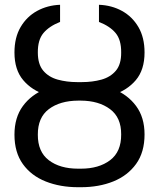

<svg xmlns="http://www.w3.org/2000/svg" viewBox="-20 -780 671 810"><path d="M309.6 -428.7H321.3Q397.5 -429.2 458 -405Q518.6 -380.9 554.2 -332.8Q589.8 -284.7 589.8 -212.9Q589.8 -137.7 554.2 -88.4Q518.6 -39.1 458 -14.6Q397.5 9.8 321.3 9.8H309.6Q233.9 9.8 172.9 -14.4Q111.8 -38.6 76.4 -87.9Q41 -137.2 41 -211.9Q41 -284.2 76.4 -332.5Q111.8 -380.9 172.9 -405Q233.9 -429.2 309.6 -428.7ZM321.3 -355.5H309.6Q232.9 -355 186 -319.6Q139.2 -284.2 139.6 -211.9Q139.2 -139.6 186 -104Q232.9 -68.4 309.6 -68.4H321.3Q397 -68.4 444.3 -104Q491.7 -139.6 491.2 -212.9Q491.7 -284.2 444.3 -319.6Q397 -355 321.3 -355.5ZM325.2 -433.6Q370.1 -433.6 408 -444.1Q445.8 -454.6 468.8 -481.7Q491.7 -508.8 491.2 -558.6Q491.7 -611.8 467.8 -640.6Q443.8 -669.4 397.5 -687.5V-759.8Q451.2 -757.8 494.6 -733.9Q538.1 -710 564 -665.8Q589.8 -621.6 589.8 -558.6Q589.8 -485.4 553 -441.9Q516.1 -398.4 455.8 -379.6Q395.5 -360.8 325.2 -360.4H305.7Q234.9 -360.8 174.8 -379.6Q114.7 -398.4 77.9 -441.9Q41 -485.4 41 -558.6Q41 -621.6 66.9 -665.8Q92.8 -710 136.5 -733.9Q180.2 -757.8 233.4 -759.8V-687.5Q187.5 -669.4 163.3 -640.6Q139.2 -611.8 139.6 -558.6Q139.6 -508.8 162.6 -481.7Q185.5 -454.6 223.6 -444.1Q261.7 -433.6 305.7 -433.6Z"/></svg>

Font: Inter
Style: Regular
Weight: 400
Designer: Rasmus Andersson
Foundry: rsms
Version: Version 4.000;git-8c9346024